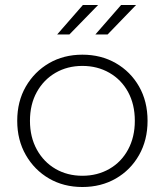

<svg xmlns="http://www.w3.org/2000/svg" viewBox="-20 -745 660 769"><path d="M310 4Q235 4 176.5 -30Q118 -64 83.5 -124Q49 -184 49 -261Q49 -339 83.5 -398.5Q118 -458 176.5 -492Q235 -526 310 -526Q385 -526 444 -492Q503 -458 537 -398.5Q571 -339 571 -261Q571 -184 537 -124Q503 -64 444 -30Q385 4 310 4ZM310 -41Q370 -41 418 -68.5Q466 -96 493 -146Q520 -196 520 -261Q520 -327 493 -376.5Q466 -426 418 -453.5Q370 -481 310 -481Q250 -481 202.5 -453.5Q155 -426 127.5 -376.5Q100 -327 100 -261Q100 -196 127.5 -146Q155 -96 202.5 -68.5Q250 -41 310 -41ZM362 -607 465 -725H525L411 -607ZM209 -607 312 -725H373L258 -607Z"/></svg>

Font: Montserrat Z Light
Style: Regular
Weight: 300
Designer: Julieta Ulanovsky
Foundry: Julieta Ulanovsky
Version: Version 8.000